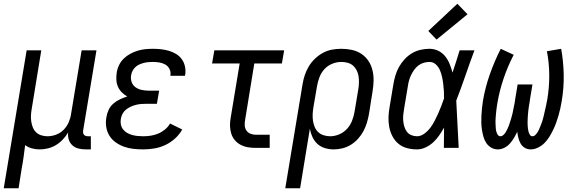

<svg xmlns="http://www.w3.org/2000/svg" viewBox="-48 -788 3068 1023"><path d="M-28 215 94 -520H172L121 -208Q118 -191 117 -174Q116 -157 118.5 -140.5Q121 -124 127 -109Q133 -94 144.5 -83Q156 -72 172 -67Q188 -62 205 -62Q228 -62 251 -70.5Q274 -79 291.5 -97Q309 -115 318.5 -137.5Q328 -160 331 -183L387 -520H466L395 -93Q394 -86 395 -80Q396 -74 399.5 -70Q403 -66 408.5 -64Q414 -62 421 -62H436V8H409Q389 8 370.5 3.5Q352 -1 338 -13.5Q324 -26 318.5 -44Q313 -62 315 -82Q303 -62 286.5 -44.5Q270 -27 250 -15Q230 -3 207.5 2.5Q185 8 164 8Q142 8 121.5 2.5Q101 -3 86 -15Q82 15 78 46Q74 77 68 107L51 215Z M715 8Q688 8 662 5Q636 2 612.5 -6.5Q589 -15 568.5 -29.5Q548 -44 535 -65Q522 -86 518 -111.5Q514 -137 519 -164Q522 -184 531 -203Q540 -222 556 -236Q572 -250 591.5 -259Q611 -268 630 -274Q614 -283 601 -296Q588 -309 580.5 -326Q573 -343 572 -362.5Q571 -382 574 -401Q577 -422 586.5 -441.5Q596 -461 611.5 -476Q627 -491 646.5 -501.5Q666 -512 686 -518Q706 -524 726.5 -526Q747 -528 767 -528Q789 -528 811 -525.5Q833 -523 853 -517Q873 -511 891 -500Q909 -489 921 -472Q933 -455 937.5 -434Q942 -413 939 -391Q938 -389 938 -387.5Q938 -386 937 -384H860Q860 -385 860 -386Q860 -387 860 -387Q863 -405 855 -420.5Q847 -436 833 -444Q819 -452 802 -455Q785 -458 767 -458Q755 -458 743 -457Q731 -456 719 -453Q707 -450 695.5 -445Q684 -440 674.5 -431.5Q665 -423 659 -412Q653 -401 651 -389Q647 -370 653 -352Q659 -334 673.5 -323.5Q688 -313 706.5 -309Q725 -305 744 -305H800L788 -235H733Q719 -235 705 -234Q691 -233 677 -229.5Q663 -226 649.5 -220Q636 -214 624 -204.5Q612 -195 605 -182Q598 -169 596 -155Q593 -140 596 -125Q599 -110 607.5 -99Q616 -88 628.5 -80.5Q641 -73 655.5 -69Q670 -65 685 -63.5Q700 -62 715 -62Q735 -62 755 -65Q775 -68 794.5 -76Q814 -84 831 -98Q848 -112 858 -130L923 -98Q908 -71 884 -49.5Q860 -28 832 -15Q804 -2 774 3Q744 8 715 8Z M1315 0Q1293 0 1272.5 -3.5Q1252 -7 1234 -16.5Q1216 -26 1203 -41.5Q1190 -57 1184 -76.5Q1178 -96 1177.5 -117.5Q1177 -139 1181 -160L1229 -450H1082L1094 -520H1466L1454 -450H1307L1258 -149Q1255 -134 1256 -119Q1257 -104 1265 -92.5Q1273 -81 1286.5 -75.5Q1300 -70 1315 -70H1389V0Z M1472 215 1564 -339Q1568 -364 1576 -388Q1584 -412 1597.5 -434.5Q1611 -457 1630.5 -475.5Q1650 -494 1673 -506.5Q1696 -519 1721 -523.5Q1746 -528 1771 -528Q1800 -528 1827.5 -522Q1855 -516 1877.5 -501Q1900 -486 1915 -463.5Q1930 -441 1936.5 -414Q1943 -387 1942.5 -358.5Q1942 -330 1937 -301L1918 -181Q1914 -158 1907 -134.5Q1900 -111 1888.5 -89.5Q1877 -68 1860 -49Q1843 -30 1822 -17Q1801 -4 1777.5 2Q1754 8 1730 8Q1706 8 1683 1Q1660 -6 1643.5 -21Q1627 -36 1617 -57.5Q1607 -79 1603 -102L1551 215ZM1711 -62Q1735 -62 1759 -72Q1783 -82 1800.5 -101Q1818 -120 1827.5 -144Q1837 -168 1841 -192L1861 -312Q1864 -330 1864.5 -347.5Q1865 -365 1862.5 -381.5Q1860 -398 1852.5 -413Q1845 -428 1833 -438.5Q1821 -449 1804.5 -453.5Q1788 -458 1770 -458Q1746 -458 1721.5 -448Q1697 -438 1680 -419Q1663 -400 1654 -376Q1645 -352 1641 -328L1622 -217Q1619 -199 1618 -181Q1617 -163 1619.5 -145.5Q1622 -128 1628.5 -112Q1635 -96 1647 -84.5Q1659 -73 1676 -67.5Q1693 -62 1711 -62Z M2174 8Q2146 8 2120 1Q2094 -6 2074.5 -22.5Q2055 -39 2043 -62Q2031 -85 2026 -111Q2021 -137 2022 -164.5Q2023 -192 2028 -219L2048 -339Q2052 -363 2059 -386.5Q2066 -410 2078 -431.5Q2090 -453 2107.5 -472Q2125 -491 2146.5 -504Q2168 -517 2192.5 -522.5Q2217 -528 2240 -528Q2266 -528 2288 -517Q2310 -506 2324.5 -487.5Q2339 -469 2348 -446.5Q2357 -424 2363 -401Q2373 -431 2382.5 -460.5Q2392 -490 2401 -520H2480Q2455 -453 2432 -386Q2409 -319 2383 -252Q2387 -189 2389.5 -126Q2392 -63 2396 0H2317Q2317 -27 2317.5 -54Q2318 -81 2318 -108Q2306 -87 2292 -66.5Q2278 -46 2260 -29.5Q2242 -13 2219.5 -2.5Q2197 8 2174 8ZM2174 -62Q2194 -62 2213 -76Q2232 -90 2245 -107.5Q2258 -125 2268 -144.5Q2278 -164 2287 -184Q2296 -204 2303.5 -224Q2311 -244 2318 -264Q2318 -284 2317 -303.5Q2316 -323 2313.5 -342Q2311 -361 2307 -379.5Q2303 -398 2295.5 -415Q2288 -432 2274 -445Q2260 -458 2240 -458Q2225 -458 2209.5 -453.5Q2194 -449 2181 -439Q2168 -429 2158.5 -415.5Q2149 -402 2142 -387.5Q2135 -373 2131 -358Q2127 -343 2125 -328L2105 -208Q2102 -192 2100.5 -175.5Q2099 -159 2100.5 -143.5Q2102 -128 2106.5 -113Q2111 -98 2120 -86Q2129 -74 2143.5 -68Q2158 -62 2174 -62ZM2278 -577 2234 -623 2389 -768 2443 -712Z M2605 8Q2585 8 2569 -1.5Q2553 -11 2543 -26Q2533 -41 2528 -59Q2523 -77 2520 -95.5Q2517 -114 2516.5 -133Q2516 -152 2517 -171.5Q2518 -191 2520 -210.5Q2522 -230 2525 -250Q2537 -321 2561.5 -391Q2586 -461 2620 -528L2689 -496Q2657 -434 2635 -369Q2613 -304 2602 -238Q2600 -229 2599 -219Q2598 -209 2596.5 -199.5Q2595 -190 2594.5 -180.5Q2594 -171 2593 -161.5Q2592 -152 2592 -142.5Q2592 -133 2592.5 -123.5Q2593 -114 2593.5 -105Q2594 -96 2596.5 -87Q2599 -78 2604 -70Q2609 -62 2619 -62Q2627 -62 2634.5 -69Q2642 -76 2647 -84.5Q2652 -93 2656 -101.5Q2660 -110 2663 -118.5Q2666 -127 2669 -136Q2672 -145 2674.5 -153.5Q2677 -162 2679.5 -171Q2682 -180 2684 -189Q2686 -198 2687.5 -207Q2689 -216 2691 -224.5Q2693 -233 2694.5 -242Q2696 -251 2697 -260L2710 -338H2789L2776 -260Q2775 -251 2773.5 -242Q2772 -233 2770.5 -224.5Q2769 -216 2768 -207Q2767 -198 2766 -189Q2765 -180 2764.5 -171.5Q2764 -163 2763.5 -154Q2763 -145 2763 -136Q2763 -127 2763.5 -118.5Q2764 -110 2765 -101.5Q2766 -93 2768.5 -85Q2771 -77 2775.5 -69.5Q2780 -62 2789 -62Q2789 -62 2789 -62Q2789 -62 2789 -62Q2798 -62 2805 -69.5Q2812 -77 2817 -85Q2822 -93 2825.5 -101.5Q2829 -110 2832.5 -118.5Q2836 -127 2839 -135.5Q2842 -144 2844.5 -153Q2847 -162 2849 -170.5Q2851 -179 2853 -188Q2855 -197 2857 -205.5Q2859 -214 2861 -223Q2863 -232 2864.5 -241Q2866 -250 2868 -258Q2879 -324 2878.5 -389Q2878 -454 2866 -515L2942 -528Q2954 -461 2955.5 -391Q2957 -321 2945 -250Q2942 -230 2937.5 -210.5Q2933 -191 2927.5 -171.5Q2922 -152 2915 -133Q2908 -114 2899 -95.5Q2890 -77 2879 -59Q2868 -41 2853 -26Q2838 -11 2818.5 -1.5Q2799 8 2780 8Q2762 8 2748 -0.5Q2734 -9 2726 -23Q2718 -37 2714 -53Q2710 -69 2708 -86Q2700 -69 2690.5 -53Q2681 -37 2668.5 -23Q2656 -9 2639 -0.5Q2622 8 2605 8Z"/></svg>

Font: Iosevka SS04
Style: Italic
Weight: 400
Italic angle: -9°
Monospace: yes
Designer: Belleve Invis
Foundry: Belleve Invis
Version: Version 19.0.0; ttfautohint (v1.8.4)